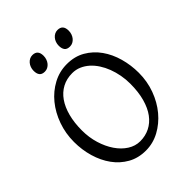

<svg xmlns="http://www.w3.org/2000/svg" viewBox="-228 -920 1056 1056"><g transform="rotate(-45 300.0 -392.5)"><path d="M481 -307.1Q481 -340.8 474.9 -373.8Q468.8 -406.7 457.5 -436.3Q446.3 -465.8 429.9 -491Q413.6 -516.1 393.1 -534.4Q372.6 -552.7 348.1 -563.2Q323.7 -573.7 295.9 -573.7Q252.4 -573.7 218 -555.4Q183.6 -537.1 159.9 -503.2Q136.2 -469.2 123.5 -420.9Q110.8 -372.6 110.8 -313Q110.8 -258.3 125.7 -209.5Q140.6 -160.6 165.8 -123.8Q190.9 -86.9 224.6 -65.4Q258.3 -43.9 295.9 -43.9Q336.4 -43.9 370.4 -60.8Q404.3 -77.6 429 -110.8Q453.6 -144 467.3 -193.4Q481 -242.7 481 -307.1ZM556.6 -315.9Q556.6 -249.5 534.7 -189.7Q512.7 -129.9 474.9 -84.5Q437 -39.1 387.2 -12.2Q337.4 14.6 281.7 14.6Q223.1 14.6 177.2 -11.2Q131.3 -37.1 99.9 -80.6Q68.4 -124 51.8 -180.7Q35.2 -237.3 35.2 -298.8Q35.2 -365.2 56.6 -425.3Q78.1 -485.4 115.2 -530.8Q152.3 -576.2 202.4 -603Q252.4 -629.9 310.1 -629.9Q370.6 -629.9 416.5 -603.3Q462.4 -576.7 493.7 -532.7Q524.9 -488.8 540.8 -432.1Q556.6 -375.5 556.6 -315.9ZM447.8 -752.4Q447.8 -738.8 443.4 -726.6Q439 -714.4 431.4 -705.3Q423.8 -696.3 413.6 -690.9Q403.3 -685.5 391.1 -685.5Q369.1 -685.5 359.6 -697.8Q350.1 -710 350.1 -732.4Q350.1 -746.1 354.5 -758.3Q358.9 -770.5 366.7 -779.5Q374.5 -788.6 384.5 -793.7Q394.5 -798.8 406.2 -798.8Q447.8 -798.8 447.8 -752.4ZM252.4 -752.4Q252.4 -738.8 248 -726.6Q243.7 -714.4 236.1 -705.3Q228.5 -696.3 218.3 -690.9Q208 -685.5 195.8 -685.5Q173.8 -685.5 164.3 -697.8Q154.8 -710 154.8 -732.4Q154.8 -746.1 159.2 -758.3Q163.6 -770.5 171.4 -779.5Q179.2 -788.6 189.2 -793.7Q199.2 -798.8 210.9 -798.8Q252.4 -798.8 252.4 -752.4Z"/></g></svg>

Font: Gentium Unicode
Style: Regular
Weight: 400
Version: Version 1.009